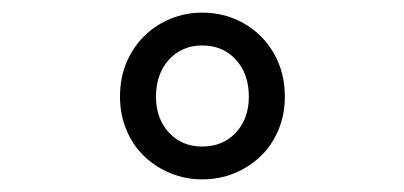

<svg xmlns="http://www.w3.org/2000/svg" viewBox="-20 -705 640 304"><path d="M300 -421Q274 -421 250.5 -430.5Q227 -440 209 -457Q191 -474 180.5 -498.5Q170 -523 170 -552Q170 -582 180.5 -606.5Q191 -631 209 -648.5Q227 -666 250.5 -675.5Q274 -685 300 -685Q327 -685 350.5 -675.5Q374 -666 392 -648.5Q410 -631 420.5 -606.5Q431 -582 431 -552Q431 -523 420.5 -498.5Q410 -474 392 -457Q374 -440 350.5 -430.5Q327 -421 300 -421ZM300 -473Q333 -473 353.5 -495Q374 -517 374 -552Q374 -588 353.5 -610.5Q333 -633 300 -633Q268 -633 247.5 -610.5Q227 -588 227 -552Q227 -517 247.5 -495Q268 -473 300 -473Z"/></svg>

Font: Source Code Pro Medium
Style: Regular
Weight: 500
Monospace: yes
Designer: Paul D. Hunt, Teo Tuominen
Foundry: Adobe Systems Incorporated
Version: Version 2.030;PS 1.000;hotconv 16.6.51;makeotf.lib2.5.65220